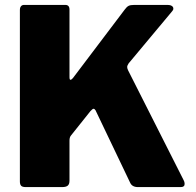

<svg xmlns="http://www.w3.org/2000/svg" viewBox="-20 -762 799 782"><path d="M732 -13Q732 0 716 0H542Q518 0 510 -18L369 -313Q365 -319 361 -319Q357 -319 348 -309L269 -210Q263 -203 263 -189V-26Q263 -12 256 -6Q249 0 233 0H85Q71 0 66 -5.5Q61 -11 61 -23V-721Q61 -731 65.5 -736.5Q70 -742 78 -742H246Q263 -742 263 -723V-448Q263 -437 267 -437Q271 -437 277 -444L488 -723Q496 -734 503.5 -738Q511 -742 527 -742H663Q673 -742 679.5 -738Q686 -734 686 -727Q686 -721 681 -716L504 -504Q498 -495 498 -489Q498 -483 502 -475L728 -28Q732 -21 732 -13Z"/></svg>

Font: Libre Franklin ExtraBold
Style: Regular
Weight: 800
Designer: Pablo Impallari, Rodrigo Fuenzalida
Foundry: Impallari Type
Version: Version 1.002; ttfautohint (v1.5)